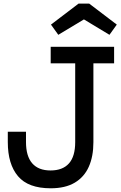

<svg xmlns="http://www.w3.org/2000/svg" viewBox="-20 -1004 650 1034"><path d="M253 10Q132 10 77 -55Q22 -120 22 -239V-294.5H120V-239Q120 -163 153.5 -124.5Q187 -86 252 -86Q317.5 -86 351.2 -123.8Q385 -161.5 385 -239V-663H253V-752H594.5V-663H483V-238Q483 -161.5 458.2 -106Q433.5 -50.5 382.5 -20.2Q331.5 10 253 10ZM460.5 -984.5 609 -871.5 569.5 -816.5 432 -899.5 294 -816.5 254.5 -871.5 403 -984.5Z"/></svg>

Font: Hepta Slab Medium
Style: Regular
Weight: 500
Designer: Michael LaGattuta
Foundry: Michael LaGattuta
Version: Version 1.102